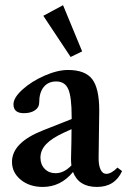

<svg xmlns="http://www.w3.org/2000/svg" viewBox="-20 -720 503 751"><path d="M256.3 -497.1 149.4 -658.2 226.6 -699.7 301.3 -519ZM147 11.2Q95.7 11.2 61.3 -16.8Q26.9 -44.9 26.9 -86.9Q26.9 -162.6 148.9 -210.4L260.3 -254.4V-262.7Q260.3 -340.8 247.1 -371.1Q233.9 -401.4 200.2 -401.4Q168.5 -401.4 150.9 -379.6Q133.3 -357.9 133.3 -318.4Q133.3 -299.8 116.7 -288.6Q100.1 -277.3 73.2 -277.3Q32.7 -277.3 32.7 -312Q32.7 -337.9 68.1 -369.9Q103.5 -401.9 154.3 -424.1Q205.1 -446.3 246.1 -446.3Q313 -446.3 340.6 -410.4Q368.2 -374.5 368.2 -287.6Q368.2 -255.9 365.7 -103.5Q365.2 -75.2 373 -57.6Q380.9 -40 396 -40Q415 -40 439.5 -64.5L457.5 -50.8Q429.2 11.2 359.4 11.2Q287.6 11.2 265.6 -47.4Q217.8 11.2 147 11.2ZM138.2 -103.5Q138.2 -76.7 154.8 -59.6Q171.4 -42.5 197.3 -42.5Q230 -42.5 259.3 -72.8Q257.8 -85 257.8 -98.1Q259.8 -176.3 259.8 -214.8L231.9 -202.1Q183.6 -180.2 160.9 -156.5Q138.2 -132.8 138.2 -103.5Z"/></svg>

Font: Elstob SemiBold
Style: Regular
Weight: 600
Designer: Peter S. Baker
Version: Version 1.015